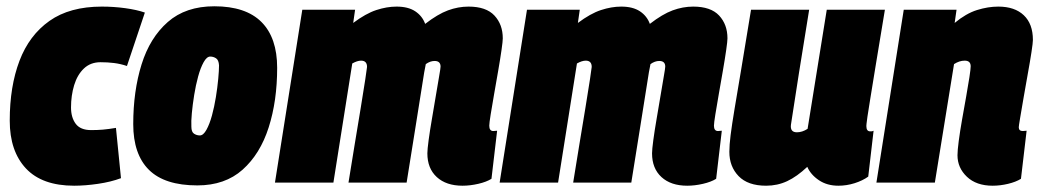

<svg xmlns="http://www.w3.org/2000/svg" viewBox="-20 -581 3311 611"><path d="M216 10Q114 10 62.5 -45Q11 -100 11 -197Q11 -306 42 -387.5Q73 -469 137.5 -514.5Q202 -560 304 -560Q342 -560 378.5 -555Q415 -550 441 -541L384 -371Q363 -378 342.5 -380.5Q322 -383 300 -383Q268 -383 247 -363Q226 -343 216 -310Q206 -277 206 -239Q206 -207 221 -187Q236 -167 270 -167Q290 -167 307.5 -168.5Q325 -170 349 -174L365 -14Q333 -2 292 4Q251 10 216 10Z M608 9Q504 9 454 -40.5Q404 -90 404 -186Q404 -291 430.5 -376Q457 -461 514 -511Q571 -561 662 -561Q762 -561 812 -511Q862 -461 862 -365Q862 -260 835 -175.5Q808 -91 752 -41Q696 9 608 9ZM616 -150Q627 -150 637 -168Q647 -186 654.5 -213.5Q662 -241 667 -272Q672 -303 674.5 -330Q677 -357 677 -373Q676 -390 667.5 -395.5Q659 -401 649 -401Q638 -401 628 -383Q618 -365 610.5 -337.5Q603 -310 598 -279Q593 -248 590.5 -221Q588 -194 589 -178Q589 -161 597.5 -155.5Q606 -150 616 -150Z M1452 10Q1400 10 1370 -17.5Q1340 -45 1340 -93Q1340 -105 1344 -135Q1348 -165 1354.5 -202.5Q1361 -240 1367 -276.5Q1373 -313 1377.5 -338.5Q1382 -364 1382 -369Q1382 -387 1363 -387Q1349 -387 1335 -377Q1333 -365 1330 -351Q1316 -263 1302 -175Q1288 -87 1274 0H1089Q1098 -57 1108.5 -120Q1119 -183 1128 -238Q1137 -293 1142.5 -329Q1148 -365 1148 -368Q1148 -388 1129 -388Q1117 -388 1101 -379L1041 0H855L942 -550H1110L1104 -508Q1144 -538 1177.5 -549Q1211 -560 1242 -560Q1279 -560 1301.5 -545Q1324 -530 1333 -505Q1373 -536 1405.5 -548Q1438 -560 1471 -560Q1527 -560 1553.5 -531.5Q1580 -503 1580 -459Q1580 -450 1576 -422Q1572 -394 1565.5 -356.5Q1559 -319 1552.5 -282Q1546 -245 1541.5 -217Q1537 -189 1537 -181Q1537 -164 1550 -164Q1552 -164 1555.5 -164.5Q1559 -165 1562 -165L1544 -12Q1528 -2 1502 4Q1476 10 1452 10Z M2167 10Q2115 10 2085 -17.5Q2055 -45 2055 -93Q2055 -105 2059 -135Q2063 -165 2069.5 -202.5Q2076 -240 2082 -276.5Q2088 -313 2092.5 -338.5Q2097 -364 2097 -369Q2097 -387 2078 -387Q2064 -387 2050 -377Q2048 -365 2045 -351Q2031 -263 2017 -175Q2003 -87 1989 0H1804Q1813 -57 1823.5 -120Q1834 -183 1843 -238Q1852 -293 1857.5 -329Q1863 -365 1863 -368Q1863 -388 1844 -388Q1832 -388 1816 -379L1756 0H1570L1657 -550H1825L1819 -508Q1859 -538 1892.5 -549Q1926 -560 1957 -560Q1994 -560 2016.5 -545Q2039 -530 2048 -505Q2088 -536 2120.5 -548Q2153 -560 2186 -560Q2242 -560 2268.5 -531.5Q2295 -503 2295 -459Q2295 -450 2291 -422Q2287 -394 2280.5 -356.5Q2274 -319 2267.5 -282Q2261 -245 2256.5 -217Q2252 -189 2252 -181Q2252 -164 2265 -164Q2267 -164 2270.5 -164.5Q2274 -165 2277 -165L2259 -12Q2243 -2 2217 4Q2191 10 2167 10Z M2418 10Q2360 10 2330.5 -20.5Q2301 -51 2301 -98Q2301 -119 2305 -151Q2309 -183 2317.5 -234Q2326 -285 2339 -362Q2352 -439 2370 -550H2555Q2537 -439 2522.5 -348.5Q2508 -258 2497 -184Q2494 -160 2516 -160Q2533 -160 2550 -171L2611 -550H2796Q2778 -443 2767 -374.5Q2756 -306 2749.5 -267Q2743 -228 2740.5 -210Q2738 -192 2737.5 -187Q2737 -182 2737 -180Q2737 -163 2749 -163Q2750 -163 2753 -163Q2756 -163 2760 -165L2743 -19Q2725 -6 2699.5 2Q2674 10 2648 10Q2612 10 2586 -7.5Q2560 -25 2549 -50Q2516 -19 2485 -4.5Q2454 10 2418 10Z M2856 -550H3024L3018 -508Q3054 -538 3089 -549Q3124 -560 3157 -560Q3209 -560 3238 -532.5Q3267 -505 3267 -454Q3267 -445 3262.5 -415.5Q3258 -386 3251 -347.5Q3244 -309 3237.5 -271Q3231 -233 3226.5 -206.5Q3222 -180 3222 -176Q3222 -164 3235 -164Q3238 -164 3241 -164.5Q3244 -165 3247 -165L3229 -12Q3213 -2 3188 4Q3163 10 3139 10Q3087 10 3057 -18.5Q3027 -47 3027 -87Q3027 -102 3031 -132.5Q3035 -163 3041.5 -200Q3048 -237 3054.5 -273Q3061 -309 3065 -335.5Q3069 -362 3069 -370Q3069 -388 3050 -388Q3033 -388 3016 -377L2955 0H2769Z"/></svg>

Font: Georama Semi Condensed Black
Style: Italic
Weight: 900
Width: 4
Italic angle: -9°
Designer: Jean-Baptiste Levee
Foundry: Production Type
Version: Version 1.000